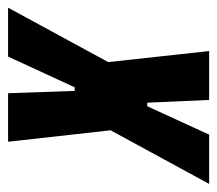

<svg xmlns="http://www.w3.org/2000/svg" viewBox="-96 -498 550 487"><g transform="rotate(90 179.5 -255.0)"><path d="M-44 0 94 -254 66 -510H190L197 -353H206L278 -510H403L267 -260L296 0H173L167 -169H158L80 0Z"/></g></svg>

Font: Saira ExtraCondensed ExtraBold
Style: Italic
Weight: 800
Width: 2
Italic angle: -12°
Designer: Hector Gatti with collaboration of the Omnibus-Type team
Foundry: Omnibus-Type
Version: Version 1.101